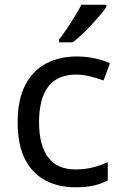

<svg xmlns="http://www.w3.org/2000/svg" viewBox="-20 -786 520 816"><path d="M300 10Q229 10 173.5 -19Q118 -48 86.5 -109Q55 -170 55 -265Q55 -364 88 -426Q121 -488 177.5 -517Q234 -546 306 -546Q347 -546 385 -537.5Q423 -529 447 -517L420 -444Q396 -453 364 -461Q332 -469 304 -469Q146 -469 146 -266Q146 -169 184.5 -117.5Q223 -66 299 -66Q343 -66 376.5 -75Q410 -84 438 -97V-19Q411 -5 378.5 2.5Q346 10 300 10ZM432 -756Q420 -738 395 -709.5Q370 -681 341.5 -652.5Q313 -624 289 -606H231V-618Q246 -637 263.5 -663Q281 -689 298 -716.5Q315 -744 326 -766H432Z"/></svg>

Font: Noto Sans Yi
Style: Regular
Weight: 400
Designer: Monotype Design Team
Foundry: Monotype Imaging Inc.
Version: Version 2.002; ttfautohint (v1.8.4.7-5d5b)